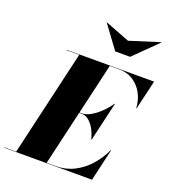

<svg xmlns="http://www.w3.org/2000/svg" viewBox="-225 -1141 1134 1270"><g transform="rotate(20 342.0 -506.0)"><path d="M479.5 -945 690 -1011.5 691.5 -1010 529.5 -850H424.5L306.5 -1010L308 -1011.5ZM358 -386.5H339.5L250.5 -2.5H315Q383.5 -2.5 441.8 -31.8Q500 -61 545 -111.2Q590 -161.5 619.5 -225H622.5L570.5 0H-50V-2.5H35.5L208.5 -747.5H119V-750H734.5L686.5 -545H683.5Q681 -598.5 657 -644.5Q633 -690.5 590.2 -719Q547.5 -747.5 489 -747.5H423.5L340.5 -389.5H358Q386.5 -389.5 420 -408.8Q453.5 -428 484.8 -458.8Q516 -489.5 538.5 -523H541.5L477.5 -248H474.5Q467 -281.5 450.5 -313.2Q434 -345 410.2 -365.8Q386.5 -386.5 358 -386.5Z"/></g></svg>

Font: Bodoni* 72pt Fatface
Style: Italic
Weight: 900
Italic angle: -13°
Version: Version 2.3